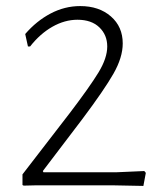

<svg xmlns="http://www.w3.org/2000/svg" viewBox="-20 -610 526 632"><path d="M384 -467Q384 -421 353.5 -367.5Q323 -314 251 -218L121 -47L123 -43H364L455 -47L460 -41L452 2L350 0H100L58 1L54 -1V-36L209 -237Q276 -325 304.5 -372Q333 -419 333 -457Q333 -495 307 -520Q281 -545 235 -545Q193 -545 152.5 -522Q112 -499 79 -457H72L63 -498Q100 -541 146.5 -565.5Q193 -590 244 -590Q306 -590 345 -556Q384 -522 384 -467Z"/></svg>

Font: t
Style: Regular
Weight: 300
Designer: Juan Pablo del Peral
Foundry: Huerta Tipografica
Version: Version 2.004; ttfautohint (v1.8.1)